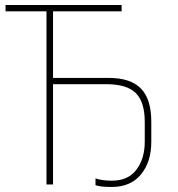

<svg xmlns="http://www.w3.org/2000/svg" viewBox="-20 -734 709 764"><path d="M424 10Q380 10 360 3V-24Q387 -15 425 -15Q490 -15 523 -59Q556 -103 556 -170V-249Q556 -328 520.5 -363.5Q485 -399 403 -399H191V0H165V-689H2V-714H464V-689H191V-424H412Q500 -424 541 -381.5Q582 -339 582 -250V-169Q582 -90 541 -40Q500 10 424 10Z"/></svg>

Font: Noto Sans Thin
Style: Regular
Weight: 100
Designer: Monotype Design Team
Foundry: Monotype Imaging Inc.
Version: Version 2.007